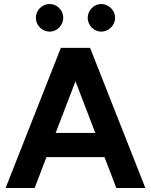

<svg xmlns="http://www.w3.org/2000/svg" viewBox="-20 -939 754 959"><path d="M561 0H706L430 -700H284L8 0H153L212 -154H502ZM486 -781C523 -781 555 -813 555 -850C555 -887 523 -919 486 -919C449 -919 418 -887 418 -850C418 -813 449 -781 486 -781ZM228 -781C265 -781 296 -813 296 -850C296 -888 265 -919 228 -919C190 -919 159 -888 159 -850C159 -813 190 -781 228 -781ZM258 -275 357 -533 456 -275Z"/></svg>

Font: HB Figtree Prototype
Style: Bold
Weight: 700
Designer: Alfredo Marco Pradil
Foundry: Hanken Design Co.®
Version: Version 1.002;Glyphs 3.2 (3228)